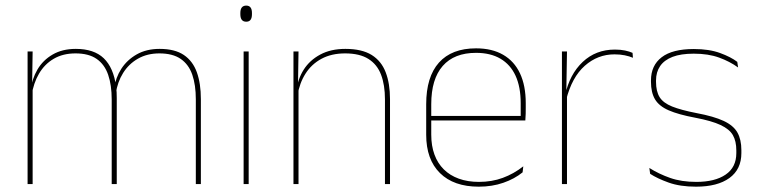

<svg xmlns="http://www.w3.org/2000/svg" viewBox="-20 -674 2779 703"><path d="M715.5 0H697V-310Q697 -363 684 -400.5Q671 -438 641.8 -458.2Q612.5 -478.5 563.5 -478.5Q519 -478.5 485.2 -459.2Q451.5 -440 430.8 -406.8Q410 -373.5 404 -331.5L393.5 -351.5H398.5Q403 -389 424 -421.8Q445 -454.5 480.5 -474.8Q516 -495 564.5 -495Q620 -495 653 -472.8Q686 -450.5 700.8 -409.2Q715.5 -368 715.5 -311ZM99.5 0H81V-485.5H99.5L97.5 -357.5H99.5ZM407.5 0H389V-309.5Q389 -362.5 376 -400.2Q363 -438 334 -458.2Q305 -478.5 256.5 -478.5Q210.5 -478.5 176.8 -458.8Q143 -439 122.8 -404.2Q102.5 -369.5 96 -325L85.5 -344H92.5Q97 -385 117 -419.2Q137 -453.5 172.5 -474.2Q208 -495 257.5 -495Q324 -495 359.8 -460.8Q395.5 -426.5 405 -358Q406.5 -346.5 407 -336Q407.5 -325.5 407.5 -314Z M890.5 0H872V-485.5H890.5ZM881.5 -594.5Q871 -594.5 865.5 -601.2Q860 -608 860 -622V-626.5Q860 -640 865.5 -646.8Q871 -653.5 881.5 -653.5Q892 -653.5 897.2 -646.8Q902.5 -640 902.5 -626.5V-622Q902.5 -608 897.2 -601.2Q892 -594.5 881.5 -594.5Z M1408 0H1389.5V-310Q1389.5 -363 1375.2 -400.5Q1361 -438 1329 -458.2Q1297 -478.5 1243.5 -478.5Q1194 -478.5 1157.2 -458.8Q1120.5 -439 1098.5 -404.2Q1076.5 -369.5 1069.5 -325L1060.5 -344H1066Q1070.5 -385 1092.2 -419.2Q1114 -453.5 1152.5 -474.2Q1191 -495 1244.5 -495Q1305 -495 1340.8 -472.8Q1376.5 -450.5 1392.2 -409.2Q1408 -368 1408 -311ZM1073 0H1054.5V-485.5H1073L1071 -358.5H1073Z M1733 9.5Q1641.5 9.5 1591 -40.2Q1540.5 -90 1540.5 -180.5V-292.5Q1540.5 -392.5 1587.2 -444.8Q1634 -497 1723 -497Q1781.5 -497 1822.2 -473.5Q1863 -450 1884 -405.2Q1905 -360.5 1905 -296.5V-279.5Q1905 -268.5 1904.8 -257.5Q1904.5 -246.5 1903.5 -233H1886.5Q1886.5 -250.5 1886.5 -266.5Q1886.5 -282.5 1886.5 -296Q1886.5 -355.5 1867.8 -396.5Q1849 -437.5 1812.5 -459Q1776 -480.5 1723 -480.5Q1643 -480.5 1601 -432.5Q1559 -384.5 1559 -292.5V-243.5V-239.5V-181Q1559 -140 1570.8 -108Q1582.5 -76 1605 -53.8Q1627.5 -31.5 1660 -19.8Q1692.5 -8 1733.5 -8Q1781 -8 1821 -22.8Q1861 -37.5 1896 -65L1893.5 -43Q1864 -19 1823 -4.8Q1782 9.5 1733 9.5ZM1897 -233H1549V-249.5H1897Z M2053 -308.5 2043.5 -320.5 2049 -325Q2065.5 -402 2113.5 -447.2Q2161.5 -492.5 2231.5 -492.5Q2252.5 -492.5 2268.8 -489Q2285 -485.5 2296 -480.5L2297.5 -462.5Q2284.5 -468 2267.5 -471.5Q2250.5 -475 2230 -475Q2168.5 -475 2121.2 -433.2Q2074 -391.5 2053 -308.5ZM2056 0H2037.5V-485.5H2056L2053.5 -335L2056 -332.5Z M2528.5 9.5Q2470 9.5 2428.2 -5.5Q2386.5 -20.5 2360.5 -37.5L2357.5 -59Q2392.5 -37 2433.8 -22.5Q2475 -8 2529.5 -8Q2598 -8 2637 -34.8Q2676 -61.5 2676 -113.5V-123.5Q2676 -157 2663.5 -179Q2651 -201 2618.5 -216.2Q2586 -231.5 2525.5 -243Q2464 -254.5 2428.5 -270Q2393 -285.5 2378.2 -310.5Q2363.5 -335.5 2363.5 -374.5V-379.5Q2363.5 -434.5 2402.8 -464.5Q2442 -494.5 2520.5 -494.5Q2576.5 -494.5 2616.2 -480Q2656 -465.5 2679.5 -447.5L2682.5 -427Q2652 -449 2612.8 -463.2Q2573.5 -477.5 2520 -477.5Q2473 -477.5 2442.5 -465.8Q2412 -454 2397 -432Q2382 -410 2382 -379.5V-374.5Q2382 -339.5 2395.2 -318.2Q2408.5 -297 2441 -284Q2473.5 -271 2530 -260Q2594 -248 2629.8 -231.2Q2665.5 -214.5 2680 -188.8Q2694.5 -163 2694.5 -124.5V-113.5Q2694.5 -54 2650.8 -22.2Q2607 9.5 2528.5 9.5Z"/></svg>

Font: Anek Malayalam Medium Thin
Style: Regular
Weight: 250
Version: Version 1.003